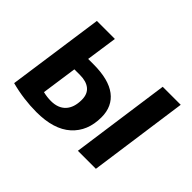

<svg xmlns="http://www.w3.org/2000/svg" viewBox="-110 -742 965 965"><g transform="rotate(45 373.0 -259.5)"><path d="M503 0 577 -529H705L631 0ZM218 10Q173 10 127 4Q81 -2 36 -14L109 -529H237L213 -363H251Q359 -363 413.5 -321.5Q468 -280 468 -203Q468 -104 404.5 -47Q341 10 218 10ZM201 -277 174 -88Q202 -81 230 -81Q281 -81 308.5 -110.5Q336 -140 336 -195Q336 -236 311 -256.5Q286 -277 241 -277Z"/></g></svg>

Font: Xgbmvzvtohvqztyvzapvmeyoton
Style: Regular
Weight: 500
Italic angle: -8°
Designer: Carrois Corporate & Edenspiekermann
Foundry: Carrois Corporate GbR & Edenspiekermann AG
Version: Version 2.001